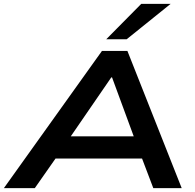

<svg xmlns="http://www.w3.org/2000/svg" viewBox="-48 -967 1004 987"><path d="M-28 0 476 -705H607L886 0H740L664 -200L724 -152H191L271 -200L131 0ZM524 -569 291 -230 257 -266H692L652 -232L528 -569ZM498 -765 678 -947H829L603 -765Z"/></svg>

Font: Nunito Sans 10pt Expanded
Style: Bold Italic
Weight: 700
Width: 7
Italic angle: -9°
Designer: Vernon Adams
Foundry: Vernon Adams
Version: Version 3.101;gftools[0.9.27]